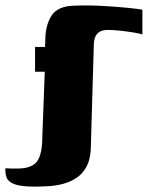

<svg xmlns="http://www.w3.org/2000/svg" viewBox="-92 -526 560 712"><path d="M74 -260H38V-352H75L76 -381Q77 -434 99.5 -468.5Q122 -503 182 -505Q237 -507 289.5 -504Q342 -501 381.5 -497Q421 -493 436 -490V-398Q430 -401 406.5 -405Q383 -409 355.5 -412Q328 -415 308 -415Q290 -415 279 -409Q268 -403 262.5 -392Q257 -381 256 -364L245 14Q245 59 231 87.5Q217 116 194 132Q171 148 143 155.5Q115 163 87 164.5Q59 166 36 166Q-15 166 -38.5 157Q-62 148 -67.5 132.5Q-73 117 -72 98Q-61 99 -50 99Q-39 99 -27 99Q25 99 45 73Q65 47 65 -21Z"/></svg>

Font: Genos ExtraBold
Style: Italic
Weight: 800
Italic angle: -8°
Version: Version 1.010